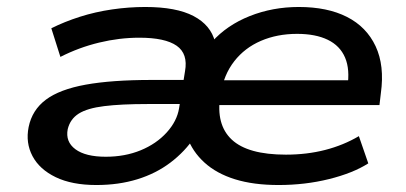

<svg xmlns="http://www.w3.org/2000/svg" viewBox="-20 -521 1164 550"><path d="M256 9Q186 9 139.5 -13.5Q93 -36 73 -74Q53 -112 62 -157Q72 -206 111.5 -235.5Q151 -265 225.5 -278.5Q300 -292 415 -292H525L515 -223H403Q327 -223 278.5 -217Q230 -211 205.5 -195.5Q181 -180 174 -151Q167 -115 196 -93.5Q225 -72 283 -72Q338 -72 383 -90.5Q428 -109 457.5 -141.5Q487 -174 493 -211L510 -317Q519 -367 486 -390Q453 -413 379 -413Q322 -413 264 -399Q206 -385 153 -358L127 -440Q165 -459 209 -473Q253 -487 301 -494Q349 -501 396 -501Q485 -501 534.5 -475Q584 -449 596 -401H587Q630 -449 695.5 -475Q761 -501 836 -501Q918 -501 974 -472.5Q1030 -444 1056 -388.5Q1082 -333 1071 -254L1067 -220H582L593 -291H1000L975 -271Q983 -322 968.5 -356Q954 -390 919 -407Q884 -424 831 -424Q774 -424 727.5 -404Q681 -384 651 -345.5Q621 -307 612 -252L611 -247Q598 -164 644 -121Q690 -78 799 -78Q859 -78 911.5 -91.5Q964 -105 1008 -131L1035 -53Q991 -25 922.5 -8Q854 9 778 9Q706 9 653 -7.5Q600 -24 565.5 -55.5Q531 -87 516 -129H538Q510 -87 468.5 -55.5Q427 -24 373.5 -7.5Q320 9 256 9Z"/></svg>

Font: Nunito Sans 10pt Expanded SemiBold
Style: Italic
Weight: 600
Width: 7
Italic angle: -9°
Designer: Vernon Adams
Foundry: Vernon Adams
Version: Version 3.101;gftools[0.9.27]